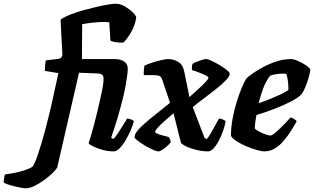

<svg xmlns="http://www.w3.org/2000/svg" viewBox="-196 -820 1701 1040"><path d="M-176 168Q-176 159 -173.5 143Q-171 127 -169 125Q-148 122 -118.5 116.5Q-89 111 -61.5 102Q-34 93 -19 82Q-13 73 -5.5 55.5Q2 38 10.5 13Q19 -12 28.5 -43.5Q38 -75 47.5 -111Q57 -147 67 -187Q73 -211 79 -236Q85 -261 90 -285.5Q95 -310 100.5 -334Q106 -358 111 -381Q116 -404 120 -424L47 -436Q47 -453 48.5 -468Q50 -483 52 -493L119 -501Q131 -503 135.5 -507.5Q140 -512 142 -524L132 -713Q150 -727 182 -740Q214 -753 252 -763.5Q290 -774 326 -782.5Q362 -791 390 -795.5Q418 -800 430 -800Q456 -800 481 -785Q506 -770 523.5 -752.5Q541 -735 542 -726Q536 -684 515 -647Q494 -610 472 -589Q441 -589 424.5 -592.5Q408 -596 402 -600L396 -699Q381 -702 356.5 -701Q332 -700 304 -697Q276 -694 249 -689L248 -500H427Q457 -500 476.5 -487Q496 -474 496 -447Q496 -434 493 -410.5Q490 -387 484 -354Q478 -321 467.5 -279Q457 -237 442 -185.5Q427 -134 406 -74L418 -67Q429 -77 442 -97Q455 -117 469 -139.5Q483 -162 493 -178Q501 -178 514 -173Q527 -168 529 -163Q524 -142 512 -114.5Q500 -87 484.5 -60.5Q469 -34 452 -17Q435 0 420 0Q389 0 358.5 -8.5Q328 -17 307.5 -27.5Q287 -38 284 -44Q290 -62 298.5 -91Q307 -120 316 -154.5Q325 -189 333.5 -225.5Q342 -262 349.5 -295Q357 -328 361 -353Q365 -378 365 -391Q365 -408 358 -414.5Q351 -421 334 -422L232 -426L114 87Q109 97 90 116Q71 135 45 154Q19 173 -8 186.5Q-35 200 -57 200Q-64 200 -81 197Q-98 194 -118.5 189Q-139 184 -155 178.5Q-171 173 -176 168Z M662 0Q652 0 631 -9.5Q610 -19 587.5 -32.5Q565 -46 549 -58.5Q533 -71 533 -76Q532 -90 546.5 -109Q561 -128 588.5 -152Q616 -176 651 -204Q686 -232 725 -263L691 -364Q684 -387 679 -397Q674 -407 664 -410Q654 -413 631 -413H583Q582 -427 583.5 -441.5Q585 -456 586 -464Q599 -471 624.5 -479.5Q650 -488 676 -494Q702 -500 715 -500Q744 -500 769.5 -485Q795 -470 803 -428L830 -294Q858 -319 881.5 -340.5Q905 -362 919.5 -378Q934 -394 933 -399Q933 -404 921.5 -410Q910 -416 894 -422.5Q878 -429 864 -434Q850 -439 844 -440Q843 -453 844 -461Q845 -469 847 -474Q854 -479 868.5 -485Q883 -491 897.5 -495.5Q912 -500 919 -500Q930 -500 950.5 -490.5Q971 -481 993.5 -467.5Q1016 -454 1031.5 -441.5Q1047 -429 1048 -423Q1050 -410 1031.5 -389.5Q1013 -369 982 -344Q951 -319 915.5 -292.5Q880 -266 848 -240L912 -73L923 -66Q933 -76 945 -96.5Q957 -117 969 -139.5Q981 -162 990 -178Q998 -178 1010.5 -173Q1023 -168 1026 -163Q1023 -142 1013.5 -114.5Q1004 -87 990.5 -60.5Q977 -34 961.5 -17Q946 0 931 0Q901 0 868 -8Q835 -16 811.5 -27.5Q788 -39 784 -47L744 -207Q719 -185 695.5 -164.5Q672 -144 658 -128Q644 -112 644 -105Q645 -101 656 -96Q667 -91 684 -86.5Q701 -82 718 -78Q722 -70 725 -64.5Q728 -59 729 -49Q722 -40 709 -28.5Q696 -17 683 -8.5Q670 0 662 0Z M1234 0Q1222 0 1197 -7Q1172 -14 1142.5 -26Q1113 -38 1088.5 -53Q1064 -68 1055 -84Q1055 -128 1063.5 -175.5Q1072 -223 1085.5 -266.5Q1099 -310 1113 -343.5Q1127 -377 1138 -394Q1148 -405 1173 -422.5Q1198 -440 1232 -458Q1266 -476 1304.5 -488Q1343 -500 1380 -500Q1396 -500 1420.5 -489Q1445 -478 1464.5 -464Q1484 -450 1485 -441Q1482 -421 1474.5 -395Q1467 -369 1457 -346Q1447 -323 1438 -310Q1420 -291 1378.5 -269.5Q1337 -248 1287 -229Q1237 -210 1193 -197Q1187 -164 1186 -152.5Q1185 -141 1184 -124Q1190 -117 1206.5 -108Q1223 -99 1241 -92.5Q1259 -86 1269 -86Q1276 -86 1289.5 -96.5Q1303 -107 1319.5 -123Q1336 -139 1351.5 -155Q1367 -171 1376 -183Q1385 -183 1397 -175.5Q1409 -168 1411 -163Q1397 -138 1379 -109.5Q1361 -81 1339.5 -56Q1318 -31 1292 -15.5Q1266 0 1234 0ZM1205 -261Q1238 -272 1267.5 -284Q1297 -296 1322.5 -308Q1348 -320 1366 -332Q1366 -335 1366 -338Q1366 -341 1366 -345Q1366 -364 1363 -384.5Q1360 -405 1355 -420Q1349 -421 1343.5 -421Q1338 -421 1332 -421Q1315 -421 1298 -418Q1281 -415 1267 -410Q1244 -380 1229.5 -341Q1215 -302 1205 -261Z"/></svg>

Font: Texturina 12pt Black
Style: Italic
Weight: 900
Italic angle: -11°
Designer: Guillermo Torres Carreño
Foundry: Omnibus-Type
Version: Version 1.002